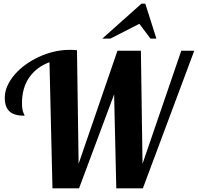

<svg xmlns="http://www.w3.org/2000/svg" viewBox="-20 -1020 1072 1040"><path d="M746.1 -1000H767.1L827.1 -811H794.9L734.9 -891.1L578.1 -811H534.2ZM248 -683.1Q176.8 -656.2 137.9 -599.9Q99.1 -543.5 99.1 -460.9Q99.1 -429.7 106 -411.1Q107.9 -404.8 110.8 -399.9Q112.8 -396.5 112.8 -393.1Q58.6 -393.1 33.7 -414.6Q5.9 -438 5.9 -490.2Q5.9 -522.9 20 -554.9Q34.2 -586.9 60.1 -616.7Q84.5 -645 118.4 -669.7Q152.3 -694.3 191.9 -712.4Q274.9 -750 356.9 -750Q379.4 -750 397 -748L405.8 -132.8L616.2 -745.1H743.2L752 -132.8L961.9 -745.1H1032.2L753.9 0H609.9L598.1 -508.8L408.2 0H264.2Z"/></svg>

Font: Pattaya
Style: Regular
Weight: 400
Designer: Pablo Impallari / Thai characters Designed by Thanarat Vachiruckul and Suppakit Chalermlarp
Foundry: Pablo Impallari
Version: Version 2.001